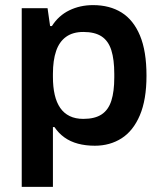

<svg xmlns="http://www.w3.org/2000/svg" viewBox="-20 -558 632 751"><path d="M65 173V-526H166L176 -456H183Q209 -497 251 -517.5Q293 -538 344 -538Q409 -538 455.5 -509Q502 -480 527.5 -419Q553 -358 553 -262Q553 -168 527 -107Q501 -46 455.5 -17Q410 12 351 12Q315 12 285 4Q255 -4 232 -20.5Q209 -37 193 -61H187V173ZM306 -93Q351 -93 377.5 -110.5Q404 -128 415.5 -164Q427 -200 427 -255V-269Q427 -325 415.5 -361.5Q404 -398 377.5 -415.5Q351 -433 306 -433Q265 -433 238.5 -414Q212 -395 199.5 -358.5Q187 -322 187 -269V-257Q187 -218 194 -187.5Q201 -157 215.5 -136Q230 -115 252.5 -104Q275 -93 306 -93Z"/></svg>

Font: Archivo SemiBold SemiBold
Style: Regular
Weight: 600
Version: Version 2.001